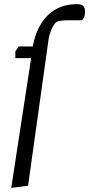

<svg xmlns="http://www.w3.org/2000/svg" viewBox="-20 -731 430 926"><path d="M34.2 175.2 130.2 -450.6H53.9V-482.4L69.9 -507H138.2Q154.2 -599.9 208.9 -655.4Q263.7 -711 351.1 -711Q372.5 -711 381.2 -702.9Q390 -694.8 390 -674.9Q390 -657.4 384.7 -647.3Q379.5 -637.2 375.8 -633.3H307.9Q288.5 -633.3 271.7 -630.7Q254.8 -628.1 249.4 -622.7Q237.1 -610.5 227.3 -587.1Q217.6 -563.8 214.1 -540.4L115.4 164.6Z"/></svg>

Font: Faustina Light
Style: Italic
Weight: 300
Italic angle: -8°
Designer: Alfonso Garcia
Foundry: http://www.omnibus-type.com
Version: Version 1.200